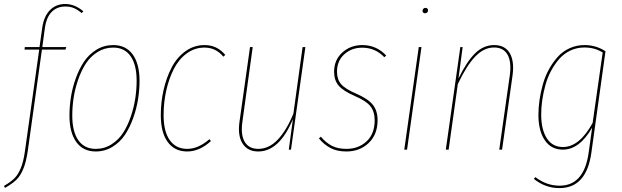

<svg xmlns="http://www.w3.org/2000/svg" viewBox="-57 -756 3140 970"><path d="M272.9 -723.1Q231.4 -723.1 204.6 -696.3Q177.7 -669.4 169.9 -615.7L156.7 -518.1H277.8L273.9 -505.4H154.8L83.5 5.4Q75.2 62.5 60.5 97.7Q45.9 132.8 25.4 152.6Q4.9 172.4 -32.2 193.4L-36.6 183.1Q-2.9 163.6 15.9 144.8Q34.7 126 48.3 92.8Q62 59.6 69.3 5.4L141.1 -505.4H66.9L68.4 -518.1H142.6L156.7 -617.7Q165 -674.3 195.6 -705.1Q226.1 -735.8 272.5 -735.8Q320.3 -735.8 363.8 -699.2L356.4 -689.9Q334.5 -707.5 315.9 -715.3Q297.4 -723.1 272.9 -723.1Z M426.8 9.3Q362.8 9.3 328.4 -38.6Q293.9 -86.4 293.9 -172.4Q293.9 -217.8 301.3 -264.9Q308.6 -312 325.7 -359.9Q342.8 -407.7 367.7 -444.8Q392.6 -481.9 430.7 -505.1Q468.8 -528.3 515.1 -528.3Q579.1 -528.3 613.5 -480.7Q647.9 -433.1 647.9 -347.7Q647.9 -302.7 640.6 -255.6Q633.3 -208.5 616.2 -160.4Q599.1 -112.3 574.5 -75.2Q549.8 -38.1 511.5 -14.4Q473.1 9.3 426.8 9.3ZM426.8 -3.9Q470.7 -3.9 506.8 -27.1Q543 -50.3 565.9 -86.4Q588.9 -122.6 604.5 -169.2Q620.1 -215.8 626.7 -260.5Q633.3 -305.2 633.3 -347.7Q633.3 -428.7 602.8 -472.2Q572.3 -515.6 515.1 -515.6Q471.2 -515.6 435.3 -492.9Q399.4 -470.2 376.2 -434.1Q353 -397.9 337.2 -351.6Q321.3 -305.2 314.7 -260.3Q308.1 -215.3 308.1 -172.4Q308.1 -91.3 338.6 -47.6Q369.1 -3.9 426.8 -3.9Z M976.6 -528.3Q1040 -528.3 1081.1 -478.5L1071.3 -469.7Q1033.7 -515.6 976.1 -515.6Q926.3 -515.6 886 -485.8Q845.7 -456.1 820.8 -406.7Q795.9 -357.4 782.7 -297.6Q769.5 -237.8 769.5 -174.3Q769.5 -91.3 800.8 -47.6Q832 -3.9 888.7 -3.9Q944.8 -3.9 1001 -52.7L1008.8 -43.5Q951.2 9.3 888.7 9.3Q825.7 9.3 790.5 -38.3Q755.4 -85.9 755.4 -174.3Q755.4 -240.2 769.5 -302.2Q783.7 -364.3 810.3 -415.3Q836.9 -466.3 880.1 -497.3Q923.3 -528.3 976.6 -528.3Z M1247.6 9.3Q1194.3 9.3 1168.7 -30.5Q1143.1 -70.3 1152.8 -140.1L1206.1 -518.1H1219.7L1167.5 -140.1Q1158.2 -74.7 1179.4 -39.3Q1200.7 -3.9 1247.6 -3.9Q1302.2 -3.9 1346.7 -51Q1391.1 -98.1 1425.3 -182.1L1471.7 -518.1H1485.8L1413.1 0H1401.9L1422.9 -154.3Q1354.5 9.3 1247.6 9.3Z M1773.4 -528.3Q1844.7 -528.3 1894 -475.6L1884.8 -466.8Q1838.9 -515.1 1772.9 -515.1Q1719.2 -515.1 1682.4 -481.7Q1645.5 -448.2 1645.5 -393.6Q1645.5 -355 1666.5 -330.6Q1687.5 -306.2 1743.7 -282.2Q1801.8 -257.3 1826.2 -227.1Q1850.6 -196.8 1850.6 -148.9Q1850.6 -76.7 1805.7 -33.7Q1760.7 9.3 1692.9 9.3Q1645.5 9.3 1612.8 -8.1Q1580.1 -25.4 1554.2 -56.6L1564 -65.4Q1588.9 -35.6 1618.9 -19.8Q1648.9 -3.9 1692.9 -3.9Q1754.4 -3.9 1795.2 -42Q1835.9 -80.1 1835.9 -148.4Q1835.9 -192.4 1814.2 -219.5Q1792.5 -246.6 1736.3 -270.5Q1676.8 -296.4 1653.8 -323.5Q1630.9 -350.6 1630.9 -393.6Q1630.9 -453.1 1672.4 -490.7Q1713.9 -528.3 1773.4 -528.3Z M2090.3 -689Q2084.5 -689 2081.1 -692.4Q2077.6 -695.8 2077.6 -701.2Q2077.6 -707.5 2081.8 -711.9Q2085.9 -716.3 2092.8 -716.3Q2098.6 -716.3 2102.1 -712.6Q2105.5 -709 2105.5 -703.6Q2105.5 -697.3 2101.3 -693.1Q2097.2 -689 2090.3 -689ZM2072.3 -518.1 1999.5 0H1985.4L2058.6 -518.1Z M2439.5 -528.3Q2494.1 -528.3 2518.1 -487.8Q2542 -447.3 2532.7 -377L2479.5 0H2465.3L2518.6 -376Q2527.8 -442.9 2507.3 -479.5Q2486.8 -516.1 2439 -516.1Q2387.7 -516.1 2343.8 -470.2Q2299.8 -424.3 2255.9 -331.1L2209.5 0H2195.3L2268.6 -518.1H2280.3L2259.3 -359.4Q2301.3 -445.8 2343.8 -487.1Q2386.2 -528.3 2439.5 -528.3Z M2896 -528.3Q2954.1 -528.3 3002 -497.1L2930.7 15.1Q2905.8 194.3 2769.5 194.3Q2697.8 194.3 2640.1 147.9L2647.5 138.7Q2704.1 182.1 2770 182.1Q2894 182.1 2917 14.6L2934.6 -111.3Q2870.6 0 2786.6 0Q2728 0 2695.8 -46.9Q2663.6 -93.8 2663.1 -173.8Q2663.1 -212.4 2668.9 -252.4Q2674.8 -292.5 2686.3 -332.5Q2697.8 -372.6 2717.3 -407.5Q2736.8 -442.4 2761.7 -469.7Q2786.6 -497.1 2821.3 -512.7Q2856 -528.3 2896 -528.3ZM2895.5 -516.1Q2857.9 -516.1 2825.4 -501Q2793 -485.8 2769.5 -459.5Q2746.1 -433.1 2727.8 -399.4Q2709.5 -365.7 2698.7 -326.9Q2688 -288.1 2682.4 -249.8Q2676.8 -211.4 2677.2 -174.3Q2677.7 -100.1 2706.1 -56.6Q2734.4 -13.2 2787.1 -13.2Q2870.1 -13.2 2937 -134.8L2987.8 -490.7Q2947.8 -516.1 2895.5 -516.1Z"/></svg>

Font: Fira Sans Compressed Hair
Style: Italic
Weight: 100
Width: 3
Italic angle: -8°
Designer: Carrois Corporate & Edenspiekermann AG
Foundry: Carrois Corporate GbR & Edenspiekermann AG
Version: Version 4.203;PS 004.203;hotconv 1.0.88;makeotf.lib2.5.64775